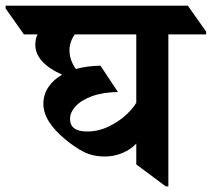

<svg xmlns="http://www.w3.org/2000/svg" viewBox="-89 -642 745 675"><path d="M635.7 -521H502.9V13.2H493.7L390.1 -64V-137.2Q370.6 -116.2 341.1 -104Q311.5 -91.8 280.3 -91.8Q237.3 -91.8 205.3 -108.2Q173.3 -124.5 140.1 -152.3Q63.5 -215.8 63.5 -276.9Q63.5 -308.6 80.6 -335Q97.7 -361.3 129.4 -379.4Q35.2 -421.9 35.2 -484.9Q35.2 -505.9 43 -521H-4.9L-69.3 -612.3V-622.1H571.3L635.7 -530.8ZM390.1 -521H173.8Q155.3 -494.6 155.3 -465.3Q155.3 -430.7 177.7 -399.4Q215.8 -410.2 264.2 -411.1L325.7 -318.4Q273.9 -317.9 235.6 -304.2Q197.3 -290.5 177.2 -268.8Q157.2 -247.1 157.2 -224.1Q157.2 -179.7 217.3 -179.7Q255.9 -179.7 291.5 -196.5Q327.1 -213.4 352.8 -236.8Q378.4 -260.3 390.1 -280.8Z"/></svg>

Font: Noto Serif Devanagari
Style: Bold
Weight: 700
Designer: Monotype Design Team
Foundry: Monotype Imaging Inc.
Version: Version 1.01